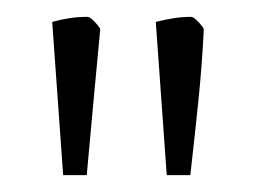

<svg xmlns="http://www.w3.org/2000/svg" viewBox="-20 -701 304 228"><path d="M84 -681Q87 -681 93 -674.5Q99 -668 99 -666Q95 -624 91 -580.5Q87 -537 83 -493H55L42 -675Q53 -678 63 -679.5Q73 -681 84 -681ZM207 -681Q210 -681 216 -674.5Q222 -668 222 -666Q220 -624 215.5 -580.5Q211 -537 206 -493H178L165 -675Q177 -678 187 -679.5Q197 -681 207 -681Z"/></svg>

Font: Grenze Gotisch ExtraLight
Style: Regular
Weight: 200
Designer: Renata Polastri
Foundry: Omnibus-Type
Version: Version 1.001